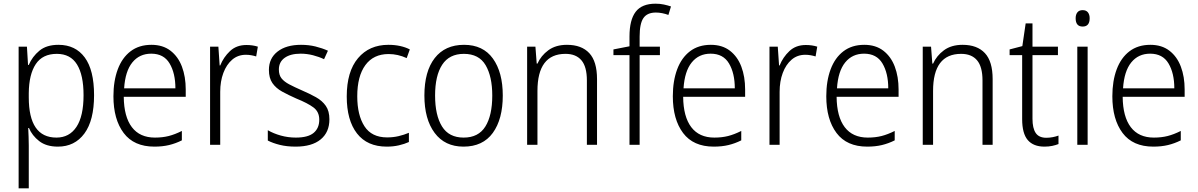

<svg xmlns="http://www.w3.org/2000/svg" viewBox="-20 -785 6494 1041"><path d="M297 -542Q389 -542 439.5 -473.5Q490 -405 490 -269Q490 -132 437.5 -61Q385 10 294 10Q231 10 192.5 -20Q154 -50 137 -91H133Q134 -69 135 -44Q136 -19 136 4V236H81V-532H126L132 -433H136Q155 -478 193.5 -510Q232 -542 297 -542ZM288 -493Q211 -493 174 -437.5Q137 -382 136 -280V-257Q136 -39 286 -39Q356 -39 394.5 -97Q433 -155 433 -269Q433 -378 397.5 -435.5Q362 -493 288 -493Z M801 -542Q863 -542 904.5 -510Q946 -478 966.5 -423.5Q987 -369 987 -300V-260H651Q652 -152 695 -95.5Q738 -39 820 -39Q861 -39 894.5 -47.5Q928 -56 966 -75V-24Q932 -7 896.5 1.5Q861 10 817 10Q706 10 650.5 -64Q595 -138 595 -263Q595 -346 618.5 -409Q642 -472 688 -507Q734 -542 801 -542ZM800 -494Q736 -494 697.5 -446.5Q659 -399 653 -306H931Q931 -388 899.5 -441Q868 -494 800 -494Z M1316 -541Q1350 -541 1378 -532L1369 -479Q1356 -483 1342 -485.5Q1328 -488 1313 -488Q1270 -488 1239 -461.5Q1208 -435 1191 -389.5Q1174 -344 1174 -287V0H1119V-532H1164L1171 -430H1174Q1192 -475 1227 -508Q1262 -541 1316 -541Z M1766 -138Q1766 -68 1718.5 -29Q1671 10 1583 10Q1535 10 1497 0.5Q1459 -9 1432 -23V-79Q1463 -61 1502.5 -50Q1542 -39 1584 -39Q1650 -39 1680.5 -64.5Q1711 -90 1711 -136Q1711 -179 1679.5 -202.5Q1648 -226 1586 -251Q1543 -270 1509.5 -288.5Q1476 -307 1457 -334.5Q1438 -362 1438 -406Q1438 -469 1485 -505.5Q1532 -542 1612 -542Q1654 -542 1690.5 -533Q1727 -524 1758 -510L1737 -464Q1710 -477 1677 -485.5Q1644 -494 1610 -494Q1555 -494 1523.5 -471.5Q1492 -449 1492 -408Q1492 -378 1506.5 -360Q1521 -342 1548.5 -327.5Q1576 -313 1617 -295Q1659 -277 1693 -258Q1727 -239 1746.5 -211Q1766 -183 1766 -138Z M2077 10Q1971 10 1915.5 -61.5Q1860 -133 1860 -262Q1860 -397 1921 -469.5Q1982 -542 2086 -542Q2120 -542 2149.5 -535.5Q2179 -529 2202 -517L2185 -470Q2137 -492 2087 -492Q2005 -492 1961 -432Q1917 -372 1917 -263Q1917 -161 1956 -100.5Q1995 -40 2079 -40Q2112 -40 2141.5 -47Q2171 -54 2197 -65V-15Q2173 -4 2142.5 3Q2112 10 2077 10Z M2706 -267Q2706 -139 2652 -64.5Q2598 10 2493 10Q2392 10 2336.5 -64.5Q2281 -139 2281 -267Q2281 -398 2337 -470Q2393 -542 2496 -542Q2599 -542 2652.5 -467.5Q2706 -393 2706 -267ZM2339 -267Q2339 -160 2376.5 -99.5Q2414 -39 2494 -39Q2574 -39 2611.5 -99Q2649 -159 2649 -267Q2649 -370 2613 -431.5Q2577 -493 2495 -493Q2416 -493 2377.5 -434Q2339 -375 2339 -267Z M3054 -542Q3133 -542 3175 -497Q3217 -452 3217 -356V0H3162V-349Q3162 -423 3132.5 -458Q3103 -493 3046 -493Q2894 -493 2894 -292V0H2838V-532H2883L2890 -440H2894Q2913 -483 2953 -512.5Q2993 -542 3054 -542Z M3558 -486H3448V0H3393V-486H3306V-517L3393 -534V-587Q3393 -677 3426.5 -721Q3460 -765 3534 -765Q3559 -765 3579.5 -760.5Q3600 -756 3618 -750L3604 -704Q3588 -710 3570.5 -713.5Q3553 -717 3536 -717Q3489 -717 3468.5 -687Q3448 -657 3448 -587V-532H3558Z M3834 -542Q3896 -542 3937.5 -510Q3979 -478 3999.5 -423.5Q4020 -369 4020 -300V-260H3684Q3685 -152 3728 -95.5Q3771 -39 3853 -39Q3894 -39 3927.5 -47.5Q3961 -56 3999 -75V-24Q3965 -7 3929.5 1.5Q3894 10 3850 10Q3739 10 3683.5 -64Q3628 -138 3628 -263Q3628 -346 3651.5 -409Q3675 -472 3721 -507Q3767 -542 3834 -542ZM3833 -494Q3769 -494 3730.5 -446.5Q3692 -399 3686 -306H3964Q3964 -388 3932.5 -441Q3901 -494 3833 -494Z M4349 -541Q4383 -541 4411 -532L4402 -479Q4389 -483 4375 -485.5Q4361 -488 4346 -488Q4303 -488 4272 -461.5Q4241 -435 4224 -389.5Q4207 -344 4207 -287V0H4152V-532H4197L4204 -430H4207Q4225 -475 4260 -508Q4295 -541 4349 -541Z M4666 -542Q4728 -542 4769.5 -510Q4811 -478 4831.5 -423.5Q4852 -369 4852 -300V-260H4516Q4517 -152 4560 -95.5Q4603 -39 4685 -39Q4726 -39 4759.5 -47.5Q4793 -56 4831 -75V-24Q4797 -7 4761.5 1.5Q4726 10 4682 10Q4571 10 4515.5 -64Q4460 -138 4460 -263Q4460 -346 4483.5 -409Q4507 -472 4553 -507Q4599 -542 4666 -542ZM4665 -494Q4601 -494 4562.5 -446.5Q4524 -399 4518 -306H4796Q4796 -388 4764.5 -441Q4733 -494 4665 -494Z M5199 -542Q5278 -542 5320 -497Q5362 -452 5362 -356V0H5307V-349Q5307 -423 5277.5 -458Q5248 -493 5191 -493Q5039 -493 5039 -292V0H4983V-532H5028L5035 -440H5039Q5058 -483 5098 -512.5Q5138 -542 5199 -542Z M5653 -38Q5671 -38 5688.5 -41.5Q5706 -45 5719 -50V-4Q5704 2 5685 6Q5666 10 5643 10Q5583 10 5552.5 -25.5Q5522 -61 5522 -139V-486H5454V-517L5523 -535L5541 -658H5578V-532H5716V-486H5578V-141Q5578 -90 5595.5 -64Q5613 -38 5653 -38Z M5850 -730Q5869 -730 5878.5 -718Q5888 -706 5888 -686Q5888 -641 5850 -641Q5812 -641 5812 -686Q5812 -706 5821.5 -718Q5831 -730 5850 -730ZM5877 -532V0H5821V-532Z M6217 -542Q6279 -542 6320.5 -510Q6362 -478 6382.5 -423.5Q6403 -369 6403 -300V-260H6067Q6068 -152 6111 -95.5Q6154 -39 6236 -39Q6277 -39 6310.5 -47.5Q6344 -56 6382 -75V-24Q6348 -7 6312.5 1.5Q6277 10 6233 10Q6122 10 6066.5 -64Q6011 -138 6011 -263Q6011 -346 6034.5 -409Q6058 -472 6104 -507Q6150 -542 6217 -542ZM6216 -494Q6152 -494 6113.5 -446.5Q6075 -399 6069 -306H6347Q6347 -388 6315.5 -441Q6284 -494 6216 -494Z"/></svg>

Font: Noto Sans Tamil SemiCondensed Light
Style: Regular
Weight: 300
Width: 4
Designer: Jelle Bosma - Monotype Design Team
Foundry: Monotype Imaging Inc.
Version: Version 2.004; ttfautohint (v1.8.4.7-5d5b)